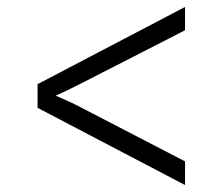

<svg xmlns="http://www.w3.org/2000/svg" viewBox="-20 -606 640 552"><path d="M512 -74 88 -296V-364L512 -586V-519L213 -366Q193 -356 172.5 -346Q152 -336 140 -331Q152 -326 173 -316.5Q194 -307 213 -297L512 -142Z"/></svg>

Font: JetBrains Mono NL ExtraLight
Style: Regular
Weight: 200
Designer: Philipp Nurullin, Konstantin Bulenkov
Foundry: JetBrains
Version: Version 2.304; ttfautohint (v1.8.4.7-5d5b)